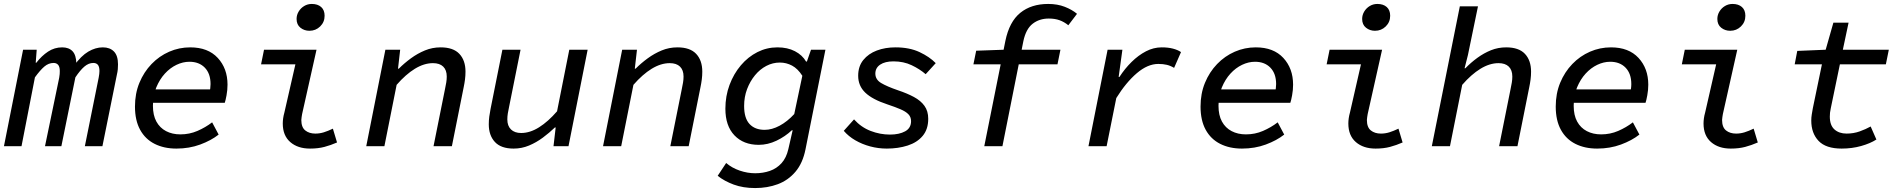

<svg xmlns="http://www.w3.org/2000/svg" viewBox="-25 -741 9645 973"><path d="M-5 0 92 -489H161L156 -423H159Q186 -458 218.5 -479.5Q251 -501 290 -501Q324 -501 342.5 -481.5Q361 -462 362 -419L350 -408Q386 -458 422.5 -479.5Q459 -501 496 -501Q532 -501 552.5 -480Q573 -459 573 -415Q573 -402 572 -390Q571 -378 567 -361L494 0H405L475 -347Q477 -358 478 -366Q479 -374 479 -381Q479 -403 471 -412.5Q463 -422 448 -422Q424 -422 402.5 -403.5Q381 -385 357 -349L286 0H203L275 -347Q277 -358 277.5 -366Q278 -374 278 -381Q278 -403 269.5 -412.5Q261 -422 247 -422Q221 -422 199.5 -403.5Q178 -385 152 -349L84 0Z M869 12Q806 12 758.5 -12Q711 -36 685 -83.5Q659 -131 659 -201Q659 -267 681.5 -321.5Q704 -376 743 -416.5Q782 -457 832.5 -479Q883 -501 939 -501Q1029 -501 1078.5 -447.5Q1128 -394 1128 -312Q1128 -285 1123 -258Q1118 -231 1114 -220H729L740 -288H1070L1036 -271Q1039 -282 1040.5 -293Q1042 -304 1042 -315Q1042 -368 1013 -398Q984 -428 935 -428Q902 -428 869.5 -412.5Q837 -397 810.5 -368Q784 -339 767 -298Q750 -257 750 -205Q750 -157 767.5 -125Q785 -93 816.5 -76.5Q848 -60 889 -60Q935 -60 975.5 -77.5Q1016 -95 1050 -121L1083 -59Q1045 -29 989.5 -8.5Q934 12 869 12Z M1546 12Q1484 12 1446 -21Q1408 -54 1408 -115Q1408 -128 1410 -142Q1412 -156 1416 -170L1472 -415H1298L1313 -489H1579L1506 -163Q1505 -155 1503.5 -147.5Q1502 -140 1502 -133Q1502 -96 1522 -80Q1542 -64 1573 -64Q1595 -64 1616 -70.5Q1637 -77 1662 -89L1683 -19Q1651 -5 1619 3.5Q1587 12 1546 12ZM1543 -585Q1517 -585 1497.5 -600.5Q1478 -616 1478 -645Q1478 -665 1488.5 -682.5Q1499 -700 1516.5 -710.5Q1534 -721 1555 -721Q1585 -721 1602.5 -705.5Q1620 -690 1620 -661Q1620 -629 1597.5 -607Q1575 -585 1543 -585Z M1831 0 1928 -489H2003L1992 -393H1996Q2024 -421 2057.5 -445.5Q2091 -470 2128.5 -485.5Q2166 -501 2208 -501Q2272 -501 2303 -468Q2334 -435 2334 -378Q2334 -358 2331.5 -338.5Q2329 -319 2325 -300L2265 0H2172L2230 -289Q2234 -308 2236.5 -323Q2239 -338 2239 -353Q2239 -386 2221 -403.5Q2203 -421 2169 -421Q2124 -421 2077.5 -392.5Q2031 -364 1985 -311L1923 0Z M2578 12Q2514 12 2483 -21.5Q2452 -55 2452 -111Q2452 -131 2454.5 -150Q2457 -169 2461 -189L2521 -489H2613L2555 -200Q2551 -182 2548.5 -166.5Q2546 -151 2546 -136Q2546 -103 2564.5 -85Q2583 -67 2616 -67Q2661 -67 2707 -96Q2753 -125 2798 -177L2860 -489H2953L2856 0H2780L2791 -95H2787Q2759 -68 2726 -43.5Q2693 -19 2656 -3.5Q2619 12 2578 12Z M3031 0 3128 -489H3203L3192 -393H3196Q3224 -421 3257.5 -445.5Q3291 -470 3328.5 -485.5Q3366 -501 3408 -501Q3472 -501 3503 -468Q3534 -435 3534 -378Q3534 -358 3531.5 -338.5Q3529 -319 3525 -300L3465 0H3372L3430 -289Q3434 -308 3436.5 -323Q3439 -338 3439 -353Q3439 -386 3421 -403.5Q3403 -421 3369 -421Q3324 -421 3277.5 -392.5Q3231 -364 3185 -311L3123 0Z M3802 212Q3741 212 3693.5 194.5Q3646 177 3612 150L3655 85Q3684 110 3723.5 123.5Q3763 137 3802 137Q3842 137 3876.5 125Q3911 113 3935.5 86Q3960 59 3970 15L3992 -81H3988Q3954 -49 3910 -28Q3866 -7 3820 -7Q3743 -7 3697 -55Q3651 -103 3651 -190Q3651 -254 3672 -310.5Q3693 -367 3729.5 -410Q3766 -453 3813.5 -477Q3861 -501 3915 -501Q3966 -501 4003.5 -481.5Q4041 -462 4060 -429H4064L4085 -489H4158L4057 16Q4043 86 4006 129.5Q3969 173 3916.5 192.5Q3864 212 3802 212ZM3850 -83Q3887 -83 3926 -104Q3965 -125 4000 -163L4041 -357Q4018 -393 3989 -408.5Q3960 -424 3927 -424Q3891 -424 3858.5 -407Q3826 -390 3801 -359.5Q3776 -329 3761 -289.5Q3746 -250 3746 -204Q3746 -142 3773.5 -112.5Q3801 -83 3850 -83Z M4469 12Q4426 12 4385 1Q4344 -10 4309.5 -30Q4275 -50 4251 -78L4303 -136Q4339 -96 4387 -77.5Q4435 -59 4485 -59Q4532 -59 4562 -75.5Q4592 -92 4592 -127Q4592 -148 4578.5 -162Q4565 -176 4538 -187.5Q4511 -199 4472 -212Q4396 -237 4360 -271.5Q4324 -306 4324 -357Q4324 -405 4350 -437Q4376 -469 4418.5 -485Q4461 -501 4513 -501Q4584 -501 4635 -477Q4686 -453 4717 -421L4666 -365Q4636 -391 4595 -410.5Q4554 -430 4503 -430Q4460 -430 4435.5 -413.5Q4411 -397 4411 -368Q4411 -338 4440 -320.5Q4469 -303 4527 -283Q4572 -268 4606.5 -249.5Q4641 -231 4660 -204.5Q4679 -178 4679 -139Q4679 -86 4651 -52.5Q4623 -19 4575 -3.5Q4527 12 4469 12Z M4963 0 5070 -534Q5090 -631 5145.5 -676Q5201 -721 5287 -721Q5334 -721 5371 -706.5Q5408 -692 5433 -671L5389 -613Q5368 -630 5344.5 -638.5Q5321 -647 5290 -647Q5242 -647 5208 -620.5Q5174 -594 5161 -532L5055 0ZM4908 -415 4922 -484 5062 -489H5349L5334 -415Z M5491 0 5588 -489H5663L5644 -351H5648Q5675 -393 5709.5 -427Q5744 -461 5782.5 -481Q5821 -501 5862 -501Q5895 -501 5919.5 -494.5Q5944 -488 5960 -477L5925 -397Q5907 -408 5888 -412.5Q5869 -417 5845 -417Q5791 -417 5736 -370Q5681 -323 5632 -244L5583 0Z M6269 12Q6206 12 6158.5 -12Q6111 -36 6085 -83.5Q6059 -131 6059 -201Q6059 -267 6081.5 -321.5Q6104 -376 6143 -416.5Q6182 -457 6232.5 -479Q6283 -501 6339 -501Q6429 -501 6478.5 -447.5Q6528 -394 6528 -312Q6528 -285 6523 -258Q6518 -231 6514 -220H6129L6140 -288H6470L6436 -271Q6439 -282 6440.5 -293Q6442 -304 6442 -315Q6442 -368 6413 -398Q6384 -428 6335 -428Q6302 -428 6269.5 -412.5Q6237 -397 6210.5 -368Q6184 -339 6167 -298Q6150 -257 6150 -205Q6150 -157 6167.5 -125Q6185 -93 6216.5 -76.5Q6248 -60 6289 -60Q6335 -60 6375.5 -77.5Q6416 -95 6450 -121L6483 -59Q6445 -29 6389.5 -8.5Q6334 12 6269 12Z M6946 12Q6884 12 6846 -21Q6808 -54 6808 -115Q6808 -128 6810 -142Q6812 -156 6816 -170L6872 -415H6698L6713 -489H6979L6906 -163Q6905 -155 6903.5 -147.5Q6902 -140 6902 -133Q6902 -96 6922 -80Q6942 -64 6973 -64Q6995 -64 7016 -70.5Q7037 -77 7062 -89L7083 -19Q7051 -5 7019 3.5Q6987 12 6946 12ZM6943 -585Q6917 -585 6897.5 -600.5Q6878 -616 6878 -645Q6878 -665 6888.5 -682.5Q6899 -700 6916.5 -710.5Q6934 -721 6955 -721Q6985 -721 7002.5 -705.5Q7020 -690 7020 -661Q7020 -629 6997.5 -607Q6975 -585 6943 -585Z M7231 0 7373 -709H7465L7414 -462L7397 -395H7401Q7429 -424 7462 -448Q7495 -472 7531 -486.5Q7567 -501 7608 -501Q7672 -501 7703 -468Q7734 -435 7734 -378Q7734 -358 7731.5 -338.5Q7729 -319 7725 -300L7665 0H7572L7630 -289Q7634 -308 7636.5 -323Q7639 -338 7639 -353Q7639 -386 7621 -403.5Q7603 -421 7569 -421Q7524 -421 7477.5 -392.5Q7431 -364 7385 -311L7323 0Z M8069 12Q8006 12 7958.5 -12Q7911 -36 7885 -83.5Q7859 -131 7859 -201Q7859 -267 7881.5 -321.5Q7904 -376 7943 -416.5Q7982 -457 8032.5 -479Q8083 -501 8139 -501Q8229 -501 8278.5 -447.5Q8328 -394 8328 -312Q8328 -285 8323 -258Q8318 -231 8314 -220H7929L7940 -288H8270L8236 -271Q8239 -282 8240.5 -293Q8242 -304 8242 -315Q8242 -368 8213 -398Q8184 -428 8135 -428Q8102 -428 8069.5 -412.5Q8037 -397 8010.5 -368Q7984 -339 7967 -298Q7950 -257 7950 -205Q7950 -157 7967.5 -125Q7985 -93 8016.5 -76.5Q8048 -60 8089 -60Q8135 -60 8175.5 -77.5Q8216 -95 8250 -121L8283 -59Q8245 -29 8189.5 -8.5Q8134 12 8069 12Z M8746 12Q8684 12 8646 -21Q8608 -54 8608 -115Q8608 -128 8610 -142Q8612 -156 8616 -170L8672 -415H8498L8513 -489H8779L8706 -163Q8705 -155 8703.5 -147.5Q8702 -140 8702 -133Q8702 -96 8722 -80Q8742 -64 8773 -64Q8795 -64 8816 -70.5Q8837 -77 8862 -89L8883 -19Q8851 -5 8819 3.5Q8787 12 8746 12ZM8743 -585Q8717 -585 8697.5 -600.5Q8678 -616 8678 -645Q8678 -665 8688.5 -682.5Q8699 -700 8716.5 -710.5Q8734 -721 8755 -721Q8785 -721 8802.5 -705.5Q8820 -690 8820 -661Q8820 -629 8797.5 -607Q8775 -585 8743 -585Z M9308 12Q9228 12 9191 -27Q9154 -66 9154 -130Q9154 -146 9156.5 -161Q9159 -176 9162 -193L9208 -415H9070L9083 -483L9227 -489L9266 -626H9343L9314 -489H9547L9532 -415H9299L9253 -193Q9250 -180 9249 -170Q9248 -160 9248 -150Q9248 -106 9271.5 -85Q9295 -64 9333 -64Q9368 -64 9399 -75Q9430 -86 9455 -100L9484 -34Q9453 -14 9406.5 -1Q9360 12 9308 12Z"/></svg>

Font: Source Code Pro ExtraLight Medium
Style: Italic
Weight: 500
Italic angle: -11°
Monospace: yes
Version: Version 1.016;hotconv 1.0.116;makeotfexe 2.5.65601